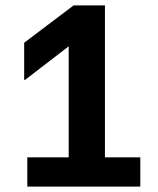

<svg xmlns="http://www.w3.org/2000/svg" viewBox="-20 -695 590 715"><path d="M81.7 0V-109.2H235.8V-522.5L73.3 -397.5H70V-535.8L254.2 -675H370.8V-109.2H502.5V0Z"/></svg>

Font: Funnel Sans
Style: Bold
Weight: 700
Designer: NORD ID, Kristian Moeller
Foundry: Dicotype
Version: Version 1.000